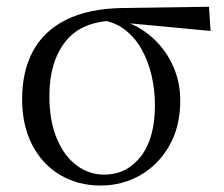

<svg xmlns="http://www.w3.org/2000/svg" viewBox="-20 -543 674 577"><path d="M282 14.6Q215.2 14.6 161.5 -16.8Q107.8 -48.2 77.1 -106.9Q46.5 -165.5 46.5 -245.6Q46.5 -328.5 79 -389.2Q111.6 -450 179.2 -483.8Q246.9 -517.6 350.8 -519L608.1 -522.7L612.8 -450L346.1 -475.1L329.2 -481Q226.5 -480.5 177.4 -419.1Q128.4 -357.7 128.4 -254.5Q128.4 -179.9 150.6 -126.9Q172.9 -73.9 210.2 -46.1Q247.6 -18.2 293.4 -18.2Q360.4 -18.2 403 -72.6Q445.6 -127 445.6 -227.7Q445.6 -274.5 435 -318.2Q424.4 -361.8 404.1 -397.3Q383.7 -432.7 353 -455.4Q322.4 -478.1 281.6 -483L295 -492Q342.9 -487.6 384.2 -466.6Q425.5 -445.6 456.2 -411.9Q486.9 -378.2 504.3 -334.6Q521.7 -291.1 521.7 -240.9Q521.7 -162.3 488.7 -104.9Q455.8 -47.5 401.5 -16.4Q347.2 14.6 282 14.6Z"/></svg>

Font: Noto Serif KR ExtraLight
Style: Regular
Weight: 200
Designer: Ryoko NISHIZUKA 西塚涼子 (kana & ideographs); Frank Grießhammer (Latin, Greek & Cyrillic); Wenlong ZHANG 张文龙 (bopomofo); San
Foundry: Adobe
Version: Version 2.002-H1;hotconv 1.1.0;makeotfexe 2.6.0